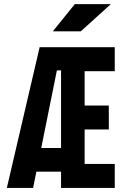

<svg xmlns="http://www.w3.org/2000/svg" viewBox="-20 -926 626 946"><path d="M13.7 0 175.3 -693.4H545.4V-575.2H397V-406.2H516.1V-288.1H397V-118.2H545.4V0H280.8V-80.1H159.2L143.1 0ZM183.1 -196.8H280.8V-579.1H260.3ZM240.2 -771.5 348.6 -905.8H526.4L377.9 -771.5Z"/></svg>

Font: Cascadia Code NF
Style: Bold
Weight: 700
Monospace: yes
Designer: Aaron Bell
Foundry: Saja Typeworks
Version: Version 2404.023; ttfautohint (v1.8.4)